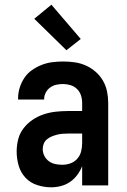

<svg xmlns="http://www.w3.org/2000/svg" viewBox="-20 -790 540 818"><path d="M198 8Q168 8 138.5 -1.5Q109 -11 88.5 -33Q68 -55 59.5 -84.5Q51 -114 51 -144Q51 -171 57.5 -196.5Q64 -222 80 -243Q96 -264 118 -279Q140 -294 165 -302.5Q190 -311 216.5 -314Q243 -317 269 -317H330V-351Q330 -368 325 -383.5Q320 -399 308.5 -410.5Q297 -422 281 -427Q265 -432 249 -432Q234 -432 220 -429Q206 -426 194 -417.5Q182 -409 175 -395.5Q168 -382 168 -368V-366H57V-371Q57 -394 64 -416.5Q71 -439 84 -458.5Q97 -478 116.5 -491.5Q136 -505 157.5 -513.5Q179 -522 202.5 -525Q226 -528 249 -528Q274 -528 298.5 -524.5Q323 -521 345.5 -511Q368 -501 387 -484.5Q406 -468 418.5 -446.5Q431 -425 436 -400.5Q441 -376 441 -351V0H330V-82Q322 -62 309 -44.5Q296 -27 278.5 -15Q261 -3 240 2.5Q219 8 198 8ZM246 -88Q263 -88 280 -94Q297 -100 309 -113.5Q321 -127 325.5 -144.5Q330 -162 330 -180V-221H269Q257 -221 245.5 -220Q234 -219 222.5 -216Q211 -213 200 -208.5Q189 -204 180 -196.5Q171 -189 166.5 -178Q162 -167 162 -155Q162 -140 169 -126Q176 -112 188.5 -103Q201 -94 216 -91Q231 -88 246 -88ZM263 -576 126 -710 199 -770 324 -624Z"/></svg>

Font: Iosevka Term Curly
Style: Bold
Weight: 700
Designer: Belleve Invis
Foundry: Belleve Invis
Version: Version 32.3.0